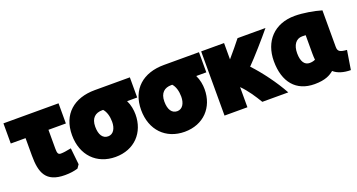

<svg xmlns="http://www.w3.org/2000/svg" viewBox="-60 -1086 3066 1647"><g transform="rotate(-20 1472.5 -262.0)"><path d="M-20 -372H115V-212C115 -58 150 42 326 42C374 42 410 36 444 26L466 -6C461 -56 455 -107 450 -157C404 -148 378 -144 355 -144C330 -144 324 -159 324 -200V-372H483V-556H-20Z M787 44C960 44 1071 -76 1071 -241C1071 -282 1063 -330 1042 -372H1134V-556H814C624 -556 498 -450 498 -259C498 -76 615 44 787 44ZM814 -372H823C848 -345 861 -300 861 -250C861 -190 835 -144 787 -144C738 -144 710 -186 710 -259C710 -339 753 -372 814 -372Z M1418 44C1591 44 1702 -76 1702 -241C1702 -282 1694 -330 1673 -372H1765V-556H1445C1255 -556 1129 -450 1129 -259C1129 -76 1246 44 1418 44ZM1445 -372H1454C1479 -345 1492 -300 1492 -250C1492 -190 1466 -144 1418 -144C1369 -144 1341 -186 1341 -259C1341 -339 1384 -372 1445 -372Z M1785 -556V30H1994V-154C2050 -98 2092 -33 2130 30H2367C2308 -79 2213 -207 2135 -289C2194 -348 2314 -485 2372 -556H2117C2088 -519 2040 -460 1994 -407V-556Z M2605 41C2705 41 2750 13 2783 -14C2817 17 2872 34 2937 34L2965 -140C2904 -145 2883 -154 2883 -198V-531C2815 -551 2719 -568 2642 -568C2455 -568 2342 -444 2342 -263C2342 -72 2437 41 2605 41ZM2643 -381C2653 -381 2668 -381 2675 -380V-213C2675 -192 2676 -172 2678 -155C2663 -148 2646 -144 2626 -144C2581 -144 2553 -183 2553 -259C2553 -333 2586 -381 2643 -381Z"/></g></svg>

Font: Repo ExtraBlack
Style: Regular
Weight: 400
Designer: Stefan Peev
Foundry: Context Ltd
Version: Version 001.502